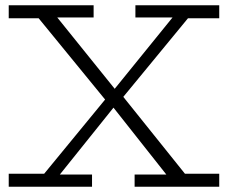

<svg xmlns="http://www.w3.org/2000/svg" viewBox="-20 -706 862 726"><path d="M620 -32 398 -313H391L113 -653H186L426 -355H434L693 -32ZM13 0V-49H162L174 -46H328V0ZM489 0V-46H647L662 -49H809V0ZM133 -32 395 -351 403 -357 643 -653H704L430 -320L422 -315L195 -32ZM13 -637V-686H334V-640H156L145 -637ZM492 -640V-686H809V-637H673L662 -640Z"/></svg>

Font: BioRhyme Light
Style: Regular
Weight: 300
Designer: Aoife Mooney
Foundry: Aoife Mooney Type
Version: Version 1.600;gftools[0.9.33]